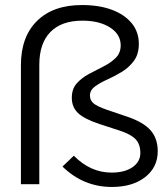

<svg xmlns="http://www.w3.org/2000/svg" viewBox="-20 -731 668 762"><path d="M424 11Q311 11 228 -70L273 -113Q339 -46 423 -46Q475 -46 506 -67.5Q537 -89 537 -124Q537 -158 518.5 -178Q500 -198 454 -213L374 -239Q314 -259 289.5 -282.5Q265 -306 265 -343Q265 -378 284.5 -400Q304 -422 333 -437.5Q362 -453 391 -467.5Q420 -482 439.5 -501.5Q459 -521 459 -551Q459 -595 416.5 -622Q374 -649 307 -649Q224 -649 180 -604Q136 -559 136 -474V0H63V-472Q63 -585 127 -648Q191 -711 305 -711Q374 -711 424.5 -692Q475 -673 503 -638.5Q531 -604 531 -557Q531 -516 511.5 -489.5Q492 -463 463 -445.5Q434 -428 405 -415Q376 -402 356.5 -387.5Q337 -373 337 -352Q337 -333 351 -321Q365 -309 405 -295L482 -269Q548 -247 577 -214.5Q606 -182 606 -131Q606 -67 556 -28Q506 11 424 11Z"/></svg>

Font: Red Hat Display Variable
Style: Regular
Weight: 400
Designer: Pentagram, MCKL
Foundry: Pentagram, MCKL
Version: Version 1.021